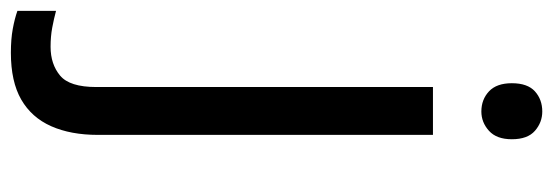

<svg xmlns="http://www.w3.org/2000/svg" viewBox="-407 -425 1017 353"><g transform="rotate(90 101.5 -248.5)"><path d="M22 240Q-3 240 -22 236.5Q-41 233 -55 228V157Q-40 161 -24 164Q-8 167 11 167Q43 167 64 149.5Q85 132 85 83V-536H173V80Q173 130 157 166Q141 202 108 221Q75 240 22 240ZM78 -681Q78 -710 93 -723.5Q108 -737 130 -737Q150 -737 165.5 -723.5Q181 -710 181 -681Q181 -653 165.5 -639Q150 -625 130 -625Q108 -625 93 -639Q78 -653 78 -681Z"/></g></svg>

Font: hexhindi15
Style: Regular
Weight: 400
Designer: Jelle Bosma - Monotype Design Team
Foundry: Monotype Imaging Inc.
Version: Version 2.006